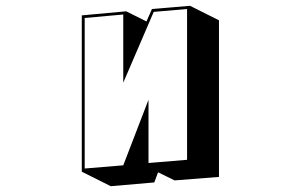

<svg xmlns="http://www.w3.org/2000/svg" viewBox="-20 -579 1040 662"><path d="M525 15 512 50 362 63 262 13V-526L415 -540L485 -505L504 -548L635 -559L735 -509V31L582 43ZM510 -538 405 -294V-529L272 -517V2L405 -9L492 -235V-17L625 -28V-548Z"/></svg>

Font: Rampart One
Style: Regular
Weight: 400
Designer: Fontworks Inc.
Foundry: Fontworks Inc.
Version: Version 1.100